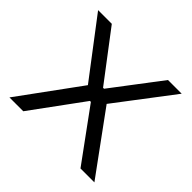

<svg xmlns="http://www.w3.org/2000/svg" viewBox="-155 -812 986 986"><g transform="rotate(45 337.5 -319.5)"><path d="M29 0 276 -338.5 275.5 -321.5 34 -639H133.5L334 -375H341L541.5 -639H641L399.5 -321.5L399 -338.5L646 0H545L341 -279.5H334L129.5 0Z"/></g></svg>

Font: Anek Gujarati SemiExpanded
Style: Regular
Weight: 400
Width: 6
Designer: Mrunmayee Ghaisas (Gujarati), Yesha Goshar (Latin)
Foundry: Ek Type
Version: Version 1.003